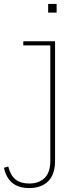

<svg xmlns="http://www.w3.org/2000/svg" viewBox="-79 -735 412 973"><path d="M39 -526H200V80Q200 149 165.2 183.5Q130.5 218 69 218Q14.5 218 -17 191.5Q-48.5 165 -59 115L-37 109Q-26.5 152.5 -0.8 173.8Q25 195 69 195Q118 195 147 167Q176 139 176 80V-505H39ZM165 -715H208V-671H165Z"/></svg>

Font: Hepta Slab ExtraLight
Style: Regular
Weight: 200
Designer: Michael LaGattuta
Foundry: Michael LaGattuta
Version: Version 1.100